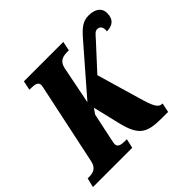

<svg xmlns="http://www.w3.org/2000/svg" viewBox="-191 -914 1109 1109"><g transform="rotate(-45 363.5 -359.5)"><path d="M-21 0H300L313 -57H302C268 -57 243 -61 243 -87C243 -93 245 -102 249 -122L284 -287L307 -320L347 -153C379 -20 425 0 544 0H593L605 -57H603C570 -57 556 -88 531 -175L454 -439L592 -589C613 -612 623 -628 642 -628C669 -628 676 -602 672 -579C720 -580 748 -600 748 -654C748 -690 721 -719 662 -719C614 -719 585 -694 540 -642L303 -369L349 -600C359 -650 392 -657 428 -657H439L451 -714H129L117 -657H127C161 -657 185 -653 185 -627C185 -619 181 -603 178 -589L77 -112C67 -64 35 -57 3 -57H-7Z"/></g></svg>

Font: Noto Serif ExtraCondensed Black
Style: Italic
Weight: 900
Width: 2
Italic angle: -12°
Designer: Monotype Design Team
Foundry: Monotype Imaging Inc.
Version: Version 2.014